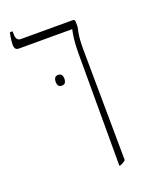

<svg xmlns="http://www.w3.org/2000/svg" viewBox="-163 -726 797 1046"><g transform="rotate(-20 235.5 -203.5)"><path d="M342 240V-414Q342 -460 346 -492.5Q350 -525 355 -546V-547H47Q33 -547 27 -554.5Q21 -562 21 -579Q21 -586 22 -596.5Q23 -607 25 -620Q27 -633 30 -647H46V-631Q46 -611 53 -601.5Q60 -592 74 -592H372Q380 -592 383.5 -589Q387 -586 387 -578V-549Q384 -536 380.5 -517.5Q377 -499 375.5 -476Q374 -453 374 -421L380 221Q374 227 366.5 231.5Q359 236 349 240ZM172 -308Q172 -321 177.5 -330Q183 -339 197 -339Q212 -339 217.5 -330Q223 -321 223 -308Q223 -295 217.5 -286Q212 -277 197 -277Q183 -277 177.5 -286Q172 -295 172 -308Z"/></g></svg>

Font: Noto Serif Hebrew ExtraLight
Style: Regular
Weight: 250
Version: Version 2.003